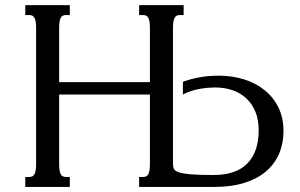

<svg xmlns="http://www.w3.org/2000/svg" viewBox="-20 -736 1180 756"><path d="M661.1 -624.5V-89.8Q661.1 -79.1 664.8 -71Q668.5 -63 684.1 -57.6Q699.7 -52.2 731.7 -49.6Q763.7 -46.9 820.3 -46.9Q910.2 -46.9 954.3 -92.8Q998.5 -138.7 998.5 -223.1Q998.5 -265.1 985.4 -296.6Q972.2 -328.1 949 -349.4Q925.8 -370.6 894.5 -381.1Q863.3 -391.6 827.1 -391.6Q814.9 -391.6 799.6 -390.4Q784.2 -389.2 767.3 -386.2Q750.5 -383.3 733.4 -377.9Q716.3 -372.6 700.2 -363.8V-414.1Q731.9 -425.3 765.4 -431.6Q798.8 -438 842.3 -438Q894.5 -438 940.7 -423.6Q986.8 -409.2 1021.5 -381.3Q1056.2 -353.5 1076.2 -313Q1096.2 -272.5 1096.2 -220.2Q1096.2 -171.9 1079.1 -131.3Q1062 -90.8 1027.8 -61.5Q993.7 -32.2 942.6 -16.1Q891.6 0 823.7 0H527.8V-39.1H542.5Q549.8 -39.1 554.9 -41.3Q560.1 -43.5 563.5 -49.1Q566.9 -54.7 568.6 -64.9Q570.3 -75.2 570.3 -91.3V-363.8H212.9V-91.3Q212.9 -75.2 214.6 -64.9Q216.3 -54.7 219.7 -49.1Q223.1 -43.5 228.3 -41.3Q233.4 -39.1 240.7 -39.1H254.9V0H79.6V-39.1H94.2Q101.6 -39.1 106.7 -41.3Q111.8 -43.5 115.2 -49.1Q118.7 -54.7 120.4 -64.9Q122.1 -75.2 122.1 -91.3V-624.5Q122.1 -640.6 120.4 -650.9Q118.7 -661.1 115.2 -666.7Q111.8 -672.4 106.7 -674.6Q101.6 -676.8 94.2 -676.8H79.6V-715.8H254.9V-676.8H240.7Q233.4 -676.8 228.3 -674.6Q223.1 -672.4 219.7 -666.7Q216.3 -661.1 214.6 -650.9Q212.9 -640.6 212.9 -624.5V-412.6H570.3V-624.5Q570.3 -640.6 568.6 -650.9Q566.9 -661.1 563.5 -666.7Q560.1 -672.4 554.9 -674.6Q549.8 -676.8 542.5 -676.8H527.8V-715.8H703.1V-676.8H689Q681.6 -676.8 676.5 -674.6Q671.4 -672.4 668 -666.7Q664.6 -661.1 662.8 -650.9Q661.1 -640.6 661.1 -624.5Z"/></svg>

Font: Arian AMU Serif
Style: Regular
Weight: 400
Designer: Ruben Hakobyan (Tarumian)
Foundry: Ruben Hakobyan (Tarumian)
Version: Version 1.002